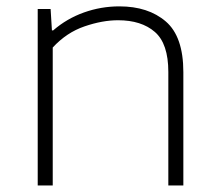

<svg xmlns="http://www.w3.org/2000/svg" viewBox="-20 -568 668 588"><path d="M95.5 0V-540.5H135L139 -475H143Q184.5 -511 237 -529.8Q289.5 -548.5 345.5 -548.5Q434 -548.5 487.8 -502.2Q541.5 -456 541.5 -347V0H495.5V-347.5Q495.5 -434.5 454.2 -470.2Q413 -506 341.5 -506Q293.5 -506 238.8 -487.2Q184 -468.5 141.5 -422.5V0Z"/></svg>

Font: Encode Sans Exp XLt
Style: Regular
Weight: 200
Width: 7
Designer: Multiple Designers
Foundry: Impallari Type
Version: Version 3.002; ttfautohint (v1.8.3) -l 8 -r 50 -G 200 -x 14 